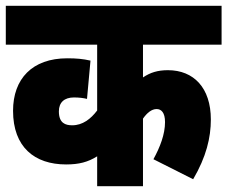

<svg xmlns="http://www.w3.org/2000/svg" viewBox="-20 -642 784 662"><path d="M744 -488V-622H0V-488H315V-261C293 -232 265 -210 229 -210C206 -210 183 -217 183 -258C183 -289 202 -306 235 -306C253 -306 268 -304 280 -301L292 -433C266 -439 243 -441 212 -441C91 -441 25 -370 25 -260C25 -135 99 -75 208 -75C252 -75 283 -83 315 -103V0H473V-233C487 -253 503 -266 520 -266C536 -266 549 -254 549 -221C549 -179 532 -135 509 -93L646 -24C691 -101 707 -167 707 -230C707 -339 648 -400 559 -400C524 -400 498 -392 473 -375V-488Z"/></svg>

Font: Noto Sans Condensed Black
Style: Regular
Weight: 900
Width: 3
Designer: Monotype Design Team
Foundry: Monotype Imaging Inc.
Version: Version 2.013